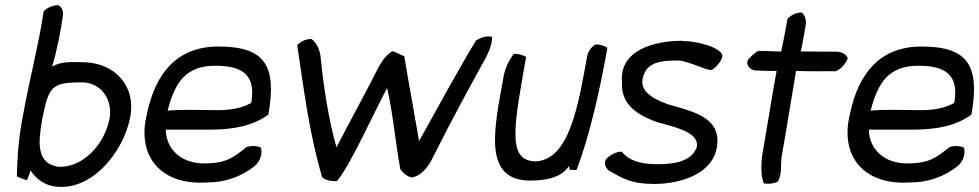

<svg xmlns="http://www.w3.org/2000/svg" viewBox="-20 -678 3769 739"><path d="M63 -204C50 -129 46 -59 45 1C60 8 73 13 84 16L98 -22C115 5 143 31 186 39C333 63 456 -95 481 -226C505 -350 419 -433 311 -438C260 -440 211 -442 180 -421C197 -473 214 -558 222 -617C225 -636 217 -653 204 -658C182 -658 159 -647 148 -634C148 -634 138 -571 130 -531C104 -403 84 -325 63 -204ZM143 -222C168 -345 178 -361 295 -361C370 -361 416 -293 401 -218C381 -123 301 -32 204 -36C120 -50 126 -127 143 -222Z M546 -242C503 -72 604 37 779 24C854 24 912 -2 958 -37C983 -57 991 -89 984 -110C967 -117 949 -118 929 -112C879 -73 853 -49 766 -49C678 -49 620 -102 618 -179H787C882 -179 956 -195 1013 -237C1045 -421 1004 -499 821 -499C662 -499 579 -397 546 -242ZM625 -252C653 -360 694 -425 809 -425C913 -425 966 -390 947 -282C914 -263 871 -254 818 -254C755 -254 686 -258 625 -252Z M1124 -504C1150 -330 1171 -161 1220 4C1230 14 1254 21 1277 19C1329 -42 1422 -251 1470 -339C1493 -241 1500 -141 1521 -26C1533 -10 1547 0 1562 5C1594 4 1626 -31 1642 -64C1721 -222 1789 -345 1851 -458C1867 -489 1875 -517 1874 -536C1851 -542 1827 -532 1812 -522C1741 -405 1669 -271 1593 -135C1576 -236 1553 -358 1536 -462C1518 -467 1511 -475 1492 -481C1473 -473 1454 -450 1438 -421C1397 -339 1323 -204 1275 -111C1246 -213 1226 -337 1214 -459C1211 -487 1198 -514 1179 -528C1156 -528 1135 -517 1124 -504Z M1918 -382C1883 -186 1835 17 2021 17C2091 17 2143 2 2170 -39L2173 -24H2199C2250 -155 2291 -342 2318 -494C2306 -502 2290 -507 2273 -507C2258 -500 2244 -482 2240 -462C2206 -274 2172 -63 2042 -57C1930 -58 1958 -192 2005 -459C1993 -466 1976 -471 1958 -471C1941 -450 1924 -417 1918 -382Z M2314 -67C2304 -55 2307 -35 2324 -21C2378 9 2409 30 2498 30C2595 30 2721 -6 2739 -110C2760 -227 2645 -249 2553 -276C2518 -288 2443 -317 2453 -372C2465 -442 2527 -445 2591 -445C2626 -445 2706 -403 2720 -409C2739 -422 2757 -441 2761 -464C2753 -497 2661 -520 2610 -520L2605 -521C2498 -521 2362 -485 2374 -360C2370 -278 2429 -240 2493 -214C2541 -194 2674 -179 2662 -112C2640 -50 2559 -46 2509 -46C2441 -46 2399 -62 2373 -94C2355 -95 2331 -84 2314 -67Z M2861 -450C2849 -437 2860 -409 2888 -407C2917 -405 2940 -405 2969 -405C2949 -294 2932 -184 2913 -76C2908 -28 2911 7 2920 28C2939 31 2957 29 2974 21C2992 -13 2983 -44 2989 -78C3008 -184 3025 -295 3044 -405C3094 -403 3147 -404 3198 -404C3216 -412 3235 -432 3243 -454C3238 -468 3221 -479 3200 -479C3153 -479 3108 -480 3062 -480C3070 -514 3075 -546 3081 -581C3085 -602 3077 -622 3065 -630C3043 -630 3022 -618 3011 -605C3003 -561 2996 -522 2987 -480C2955 -479 2929 -483 2897 -482C2885 -474 2872 -463 2861 -450Z M3252 -242C3209 -72 3310 37 3485 24C3560 24 3618 -2 3664 -37C3689 -57 3697 -89 3690 -110C3673 -117 3655 -118 3635 -112C3585 -73 3559 -49 3472 -49C3384 -49 3326 -102 3324 -179H3493C3588 -179 3662 -195 3719 -237C3751 -421 3710 -499 3527 -499C3368 -499 3285 -397 3252 -242ZM3331 -252C3359 -360 3400 -425 3515 -425C3619 -425 3672 -390 3653 -282C3620 -263 3577 -254 3524 -254C3461 -254 3392 -258 3331 -252Z"/></svg>

Font: Snowfall
Style: Obl
Weight: 400
Designer: Jasper
Foundry: Cannot Into Space Fonts
Version: Version 0.9